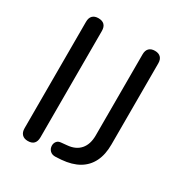

<svg xmlns="http://www.w3.org/2000/svg" viewBox="-167 -839 928 974"><g transform="rotate(30 296.5 -352.5)"><path d="M131 7Q109 7 97 -5.5Q85 -18 85 -41V-664Q85 -688 97 -700Q109 -712 131 -712Q154 -712 166 -700Q178 -688 178 -664V-41Q178 -18 166.5 -5.5Q155 7 131 7ZM294 6Q273 7 261 -5Q249 -17 249 -35Q249 -49 257.5 -59.5Q266 -70 284 -71L315 -74Q364 -78 390 -108Q416 -138 416 -190V-665Q416 -688 428 -700Q440 -712 462 -712Q484 -712 496 -700Q508 -688 508 -665V-190Q508 -131 487.5 -89.5Q467 -48 427 -24.5Q387 -1 327 4Z"/></g></svg>

Font: Nunito Medium
Style: Regular
Weight: 500
Designer: Vernon Adams
Foundry: Vernon Adams
Version: Version 3.602